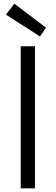

<svg xmlns="http://www.w3.org/2000/svg" viewBox="-20 -1018 302 1038"><path d="M196 -821 12 -939 58 -998 229 -868ZM169 -768V0H92V-768Z"/></svg>

Font: Yaldevi
Style: Regular
Weight: 400
Designer: Sol Matas, Rajitha Manaperi, Kosala Senevirathne
Foundry: Mooniak
Version: Version 1.100